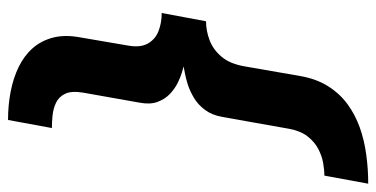

<svg xmlns="http://www.w3.org/2000/svg" viewBox="-252 -502 946 483"><g transform="rotate(90 221.5 -261.0)"><path d="M282.3 192.3 302.6 82Q289.3 82 272 80.4Q254.7 78.8 239.5 71.8Q224.3 64.9 216.5 48.8Q208.7 32.6 213.6 3.2L238.7 -138.4Q243.8 -164.8 236.9 -183.6Q230 -202.4 216.9 -214.8Q203.8 -227.2 189.1 -234.5Q174.3 -241.8 162.9 -245.1Q151.5 -248.5 147.7 -249.4Q151.4 -250.4 163.8 -252.5Q176.3 -254.6 193 -259.9Q209.6 -265.2 227 -275.6Q244.3 -286 257.2 -303.5Q270.2 -321 274.8 -347.4L304.3 -513.7Q309.7 -543.4 323.5 -561.1Q337.3 -578.8 355 -588.1Q372.8 -597.4 390.9 -600.5Q408.9 -603.6 422.3 -603.6L442.6 -713.8Q406 -713.8 369.9 -708.9Q333.7 -704.1 301.3 -692.6Q268.9 -681 242.3 -661.5Q215.8 -642 197.5 -613Q179.2 -584 172 -544.1L147.8 -404.9Q141.7 -366.9 123.6 -345.3Q105.5 -323.8 81.7 -314.8Q57.9 -305.8 34 -305.8L13.2 -194.3Q38.4 -194.3 59.1 -186.1Q79.8 -177.9 90.3 -158.9Q100.8 -139.8 94.9 -108.3L74.5 11Q67.3 49.6 75.2 79.5Q83.1 109.4 102.1 130.7Q121.1 152 149.3 165.7Q177.4 179.3 211.5 185.8Q245.5 192.3 282.3 192.3Z"/></g></svg>

Font: Anybody Thin
Style: Italic
Weight: 100
Italic angle: -10°
Designer: Tyler Finck
Foundry: Etcetera Type Company
Version: Version 1.114;gftools[0.9.25]